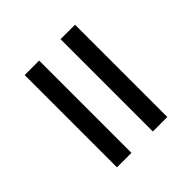

<svg xmlns="http://www.w3.org/2000/svg" viewBox="-26 -653 632 632"><g transform="rotate(45 290.0 -337.0)"><path d="M75.2 -287.1Q182.6 -287.1 504.9 -287.1Q504.9 -270.5 504.9 -219.7Q397.5 -219.7 75.2 -219.7Q75.2 -236.3 75.2 -287.1ZM75.2 -454.1Q182.6 -454.1 504.9 -454.1Q504.9 -437.5 504.9 -386.7Q397.5 -386.7 75.2 -386.7Q75.2 -404.3 75.2 -454.1Z"/></g></svg>

Font: Lato
Style: Regular
Weight: 400
Designer: Lukasz Dziedzic with Adam Twardoch and Botio Nikoltchev
Version: Version 2.015; 2015-08-06; http://www.latofonts.com/